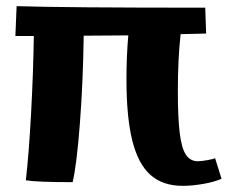

<svg xmlns="http://www.w3.org/2000/svg" viewBox="-20 -589 770 624"><path d="M391 -331Q391 -408 397 -474L252 -473Q250 -322 239.5 -186Q229 -50 216 3Q99 3 64 -3Q74 -91 81 -220.5Q88 -350 90 -472H30L34 -569Q189 -564 647 -564L650 -480L567 -478Q558 -397 558 -295Q558 -207 564 -157.5Q570 -108 584 -86.5Q598 -65 623 -65Q634 -65 654 -68.5Q674 -72 679 -75L700 -8Q678 2 641.5 8.5Q605 15 574 15Q509 15 469 -20.5Q429 -56 410 -132Q391 -208 391 -331Z"/></svg>

Font: Otomanopee One
Style: Regular
Weight: 400
Designer: Das Ende der Wildnis
Foundry: Gutenberg Labo
Version: Version 3.005